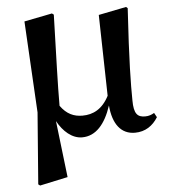

<svg xmlns="http://www.w3.org/2000/svg" viewBox="-54 -599 760 862"><g transform="rotate(-5 326.0 -167.5)"><path d="M299 16C361 16 404 -34 431 -116C438 -31 475 16 537 16C584 16 618 -8 641 -45L630 -65C618 -58 606 -53 589 -53C555 -53 538 -68 538 -130C537 -203 538 -305 553 -544L546 -550L421 -525L429 -160C399 -102 357 -81 309 -81C270 -81 238 -95 210 -134C210 -233 214 -334 220 -544L212 -550L86 -525L109 -113L84 209L92 215L218 188L188 -67C214 -19 254 16 299 16Z"/></g></svg>

Font: GenRyuMin2 TW B
Style: Regular
Weight: 700
Version: Version 2.100;PS 2.1;hotconv 16.6.51;makeotf.lib2.5.65220 DE